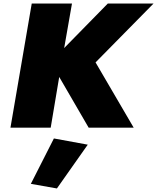

<svg xmlns="http://www.w3.org/2000/svg" viewBox="-20 -720 886 1083"><path d="M159 -700 39 0H266L314 -286L480 0H734L519 -368L846 -700H588L342 -449L386 -700ZM284 61 154 317 301 343 475 96Z"/></svg>

Font: Jost* Black
Style: Italic
Weight: 900
Italic angle: -10°
Version: Version 3.7